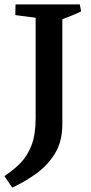

<svg xmlns="http://www.w3.org/2000/svg" viewBox="-31 -674 418 878"><path d="M25 184 -11 131Q31 104 63 71Q95 38 113.5 -10.5Q132 -59 132 -134V-654H254V-105Q254 -29 222 25Q190 79 138.5 117Q87 155 25 184ZM177 -587 39 -605 40 -654H180ZM241 -581 240 -654H334L340 -622Q318 -611 292.5 -601Q267 -591 241 -581Z"/></svg>

Font: Eczar Medium
Style: Regular
Weight: 500
Designer: Vaibhav Singh
Foundry: Rosetta Type Foundry
Version: Version 2.000